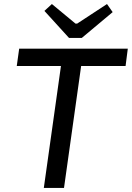

<svg xmlns="http://www.w3.org/2000/svg" viewBox="-20 -931 653 951"><path d="M394 -690 297 0H197L294 -690ZM613 -690 602 -604H63L75 -690ZM510 -911 538 -871 385 -743H322L200 -877L237 -911L354 -814H362Z"/></svg>

Font: Exo 2 Medium
Style: Italic
Weight: 500
Italic angle: -8°
Designer: Natanael Gama
Foundry: Natanael Gama
Version: Version 2.010